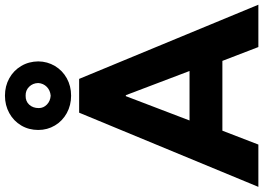

<svg xmlns="http://www.w3.org/2000/svg" viewBox="-168 -894 1058 771"><g transform="rotate(-90 360.5 -509.0)"><path d="M293 -719.7H428.7L726.6 0H556.6L501 -144.5H220.7L165 0H-4.9ZM223.6 -883.8Q223.6 -921.9 241.7 -952.4Q259.8 -982.9 291.3 -1000.2Q322.8 -1017.6 361.3 -1017.6Q399.9 -1017.6 431.2 -1000.2Q462.4 -982.9 480.5 -952.4Q498.5 -921.9 499 -883.8Q498.5 -847.2 480.5 -816.9Q462.4 -786.6 431.2 -769.3Q399.9 -752 361.3 -752Q322.8 -752 291.3 -769.3Q259.8 -786.6 241.7 -816.9Q223.6 -847.2 223.6 -883.8ZM412.1 -883.8Q411.6 -905.8 397.2 -920.4Q382.8 -935.1 361.3 -934.6Q338.9 -935.1 325.2 -920.2Q311.5 -905.3 311.5 -881.8Q311.5 -862.8 325.7 -849.1Q339.8 -835.4 361.3 -834Q382.8 -835.9 396.7 -849.6Q410.6 -863.3 412.1 -883.8ZM460.4 -276.4 363.3 -532.2H359.4L261.7 -276.4Z"/></g></svg>

Font: Reddit Sans Fudge ExtraBold
Style: Regular
Weight: 800
Designer: Stephen Hutchings
Foundry: Reddit
Version: Version 1.011